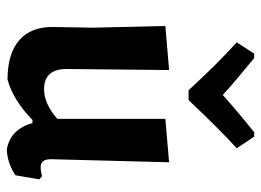

<svg xmlns="http://www.w3.org/2000/svg" viewBox="-121 -635 764 562"><g transform="rotate(90 261.0 -354.0)"><path d="M380 -716 414 -665Q357 -613 273 -524H244Q172 -603 104 -665L137 -716H150Q226 -654 258 -624Q301 -663 367 -716ZM213 6Q137 6 97.5 -28.5Q58 -63 59 -128L61 -246L56 -456L185 -467L182 -172Q180 -101 241 -101Q284 -101 328 -140V-456L455 -467L446 -121Q446 -91 469 -91Q480 -91 496 -95L505 -87L493 -17Q456 7 417 8Q359 -2 340 -67H331Q274 -11 213 6Z"/></g></svg>

Font: Alegreya Sans SC
Style: Bold
Weight: 700
Designer: Juan Pablo del Peral
Foundry: Huerta Tipografica
Version: Version 2.007